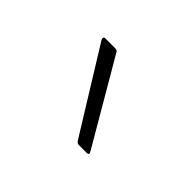

<svg xmlns="http://www.w3.org/2000/svg" viewBox="-50 -752 257 257"><g transform="rotate(45 78.5 -624.0)"><path d="M109 -561Q106 -561 104 -564L31 -682Q30 -684 30.5 -685.5Q31 -687 33 -687H52Q56 -687 57 -684L126 -566Q129 -561 124 -561Z"/></g></svg>

Font: Sofia Sans Thin
Style: Regular
Weight: 250
Designer: Botio Nikoltchev, Ani Petrova
Foundry: lettersoup
Version: Version 4.101